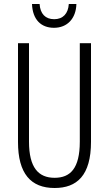

<svg xmlns="http://www.w3.org/2000/svg" viewBox="-20 -930 544 960"><path d="M362 -910H324C321 -862 295 -834 251 -834C207 -834 181 -861 178 -910H140C143 -831 186 -791 250 -791C316 -791 360 -837 362 -910ZM435 -714H379V-222C379 -87 331 -41 253 -41C172 -41 125 -92 125 -222V-714H70V-220C70 -62 134 10 253 10C364 10 435 -52 435 -221Z"/></svg>

Font: Noto Sans UI Condensed Light
Style: Regular
Weight: 300
Width: 3
Designer: Monotype Design Team
Foundry: Monotype Imaging Inc.
Version: Version 1.901